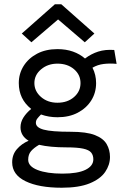

<svg xmlns="http://www.w3.org/2000/svg" viewBox="-20 -705 590 899"><path d="M249 -156Q208 -156 172 -169Q161 -158 154.5 -149.5Q148 -141 148 -130Q148 -108 184.5 -98Q221 -88 311 -88Q385 -88 424.5 -72.5Q464 -57 479.5 -30Q495 -3 495 30Q495 67 472.5 100Q450 133 400 153.5Q350 174 269 174Q162 174 99.5 143.5Q37 113 37 55Q37 19 59 -6.5Q81 -32 114 -46Q76 -69 76 -109Q76 -133 89.5 -154.5Q103 -176 126 -195Q68 -241 68 -316Q68 -360 90.5 -396Q113 -432 153.5 -453.5Q194 -475 249 -475Q289 -475 321.5 -463.5Q354 -452 378 -431Q407 -453 440 -463.5Q473 -474 515 -471L526 -406Q494 -409 465.5 -405.5Q437 -402 413 -388Q430 -355 430 -316Q430 -271 407.5 -235Q385 -199 344.5 -177.5Q304 -156 249 -156ZM249 -224Q296 -224 326.5 -250.5Q357 -277 357 -316Q357 -355 326.5 -381Q296 -407 249 -407Q204 -407 172.5 -380.5Q141 -354 141 -316Q141 -278 172 -251Q203 -224 249 -224ZM112 43Q112 74 156 91Q200 108 272 108Q344 108 380.5 90Q417 72 417 41Q417 22 407 9.5Q397 -3 369.5 -9Q342 -15 290 -15Q253 -15 221 -18Q189 -21 163 -27Q139 -13 125.5 2.5Q112 18 112 43ZM127 -507 82 -548 237 -685H267L422 -548L377 -507L252 -614Z"/></svg>

Font: Inconsolata SemiExpanded Medium
Style: Regular
Weight: 500
Width: 6
Monospace: yes
Designer: Raph Levien, Cyreal, Brenton Simpson
Foundry: Raph Levien, Cyreal, Google
Version: Version 3.001; ttfautohint (v1.8.2.53-6de2)